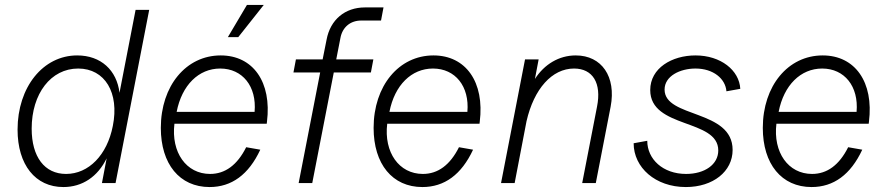

<svg xmlns="http://www.w3.org/2000/svg" viewBox="-20 -740 3583 776"><path d="M236 16C313 16 375 -26 411 -100L392 0H447L583 -700H528L463 -365C452 -456 388 -516 292 -516C154 -516 51 -388 51 -216C51 -74 123 16 236 16ZM247 -37C160 -37 108 -106 108 -220C108 -362 186 -463 296 -463C404 -463 463 -365 436 -231C413 -113 338 -37 247 -37Z M827 16C916 16 985 -34 1032 -135L975 -145C939 -73 890 -37 829 -37C733 -37 671 -124 685 -240H1058L1059 -248C1079 -408 1003 -516 872 -516C732 -516 630 -393 630 -223C630 -77 706 16 827 16ZM1009 -288H694C715 -396 783 -463 870 -463C960 -463 1018 -391 1009 -288ZM901 -590H943L1046 -720H978Z M1300 -580 1284 -500H1176L1166 -447H1274L1187 0H1242L1329 -447H1479L1489 -500H1339L1356 -587C1364 -630 1396 -657 1440 -657H1520L1530 -710H1455C1374 -710 1315 -660 1300 -580Z M1687 16C1776 16 1845 -34 1892 -135L1835 -145C1799 -73 1750 -37 1689 -37C1593 -37 1531 -124 1545 -240H1918L1919 -248C1939 -408 1863 -516 1732 -516C1592 -516 1490 -393 1490 -223C1490 -77 1566 16 1687 16ZM1869 -288H1554C1575 -396 1643 -463 1730 -463C1820 -463 1878 -391 1869 -288Z M2393 -309 2333 0H2388L2448 -309C2471 -430 2412 -516 2307 -516C2239 -516 2180 -480 2142 -421L2157 -500H2102L2005 0H2060L2108 -250C2138 -381 2211 -463 2300 -463C2376 -463 2412 -404 2393 -309Z M2752 16C2862 16 2941 -47 2941 -134C2941 -299 2666 -262 2666 -378C2666 -433 2729 -463 2791 -463C2863 -463 2912 -422 2916 -371L2972 -381C2968 -456 2893 -516 2791 -516C2696 -516 2608 -465 2608 -376C2608 -219 2883 -261 2883 -132C2883 -75 2828 -37 2753 -37C2659 -37 2596 -97 2596 -171L2541 -161C2541 -63 2629 16 2752 16Z M3260 16C3349 16 3418 -34 3465 -135L3408 -145C3372 -73 3323 -37 3262 -37C3166 -37 3104 -124 3118 -240H3491L3492 -248C3512 -408 3436 -516 3305 -516C3165 -516 3063 -393 3063 -223C3063 -77 3139 16 3260 16ZM3442 -288H3127C3148 -396 3216 -463 3303 -463C3393 -463 3451 -391 3442 -288Z"/></svg>

Font: Uncut Sans Light Italic
Style: Regular
Weight: 300
Italic angle: -11°
Designer: Kasper Nordkvist
Foundry: UNCUT.wtf
Version: Version 1.304;Glyphs 3.2 (3246)